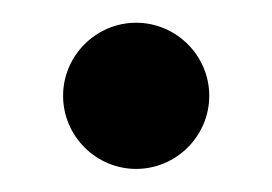

<svg xmlns="http://www.w3.org/2000/svg" viewBox="-20 -139 238 168"><path d="M99.1 8.8C134.3 8.8 163.1 -20 163.1 -55.2C163.1 -90.3 134.3 -119.1 99.1 -119.1C64 -119.1 35.2 -90.3 35.2 -55.2C35.2 -20 64 8.8 99.1 8.8Z"/></svg>

Font: Guggenheim Sans Display
Style: Regular
Weight: 400
Designer: Modified by Tom Baber under direction of Pentagram Design 2023
Foundry: rsms
Version: Version 1.001;Glyphs 3.1.2 (3151)